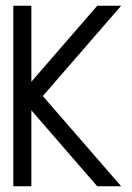

<svg xmlns="http://www.w3.org/2000/svg" viewBox="-20 -650 460 670"><path d="M402.8 -629.9 129.4 -314.9 402.8 0H319.3L89.4 -265.1V0H26.4V-629.9H89.4V-364.7L319.3 -629.9Z"/></svg>

Font: Fibel Sued LRS
Style: Regular
Weight: 400
Designer: Peter Wiegel
Foundry: Peter Wiegel
Version: Version 000.000